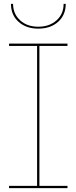

<svg xmlns="http://www.w3.org/2000/svg" viewBox="-20 -979 398 999"><path d="M27 -752H331V-740H185V-12H331V0H27V-12H173V-740H27ZM179 -830Q116 -830 76.5 -865.5Q37 -901 37 -959H48Q48 -907 84.5 -873.5Q121 -840 179 -840Q237 -840 274 -873Q311 -906 311 -959H322Q322 -901 282.5 -865.5Q243 -830 179 -830Z"/></svg>

Font: Hepta Slab Thin
Style: Regular
Weight: 250
Designer: Michael LaGattuta
Foundry: Michael LaGattuta
Version: Version 1.100; ttfautohint (v1.8) -l 8 -r 50 -G 200 -x 14 -D